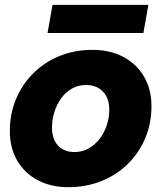

<svg xmlns="http://www.w3.org/2000/svg" viewBox="-20 -774 677 802"><path d="M265.6 7.9Q192.9 7.9 137.8 -21.3Q82.7 -50.5 51.9 -103.1Q21.1 -155.6 21.1 -226.2Q21.1 -298.3 46.9 -360.1Q72.7 -421.9 119.2 -468.1Q165.8 -514.3 228.9 -540.1Q292.1 -565.8 366.2 -565.8Q439.3 -565.8 494.6 -536.6Q550 -507.3 581.3 -454.5Q612.6 -401.8 612.6 -330.7Q612.6 -257.6 586.3 -195.8Q560 -134 513 -88.3Q465.9 -42.5 402.6 -17.3Q339.2 7.9 265.6 7.9ZM290.2 -138.8Q323.1 -138.8 350 -153.8Q376.9 -168.9 396.2 -194.2Q415.5 -219.5 426 -251Q436.5 -282.5 436.5 -315.2Q436.5 -350.6 423.3 -373.6Q410.1 -396.6 388.6 -407.8Q367.1 -419.1 340.7 -419.1Q307.3 -419.1 280.6 -404.1Q253.9 -389 235.5 -363.4Q217.2 -337.9 207.2 -306.2Q197.2 -274.5 197.2 -241.2Q197.2 -207.4 209.4 -184.3Q221.6 -161.3 242.7 -150Q263.7 -138.8 290.2 -138.8ZM178.6 -636.1 199.4 -753.8H599.8L579 -636.1Z"/></svg>

Font: Poppins Variable
Style: Italic
Weight: 100
Italic angle: -10°
Designer: Jonny Pinhorn
Foundry: Indian Type Foundry
Version: Version 6.000